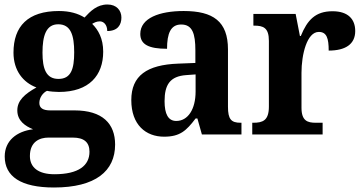

<svg xmlns="http://www.w3.org/2000/svg" viewBox="-20 -598 1614 854"><path d="M220 236C405 236 492 163 492 45C492 -48 436 -107 311 -107H203C172 -107 155 -117 155 -140C155 -165 172 -186 189 -194C200 -191 228 -189 242 -189C377 -189 439 -263 439 -368C439 -427 417 -465 390 -492C399 -497 409 -503 424 -503C441 -503 457 -488 457 -460C504 -460 520 -488 520 -520C520 -551 499 -578 458 -578C411 -578 382 -548 356 -520C327 -538 290 -549 242 -549C104 -549 40 -481 40 -364C40 -284 83 -231 142 -209C90 -180 57 -151 57 -107C57 -60 93 -37 127 -23C54 -14 1 28 1 98C1 187 73 236 220 236ZM240 -247C185 -247 169 -292 169 -364C169 -439 185 -490 239 -490C295 -490 310 -441 310 -365C310 -291 296 -247 240 -247ZM222 177C152 177 113 148 113 96C113 31 158 14 195 14H304C354 14 378 35 378 77C378 138 330 177 222 177Z M710 10C781 10 809 -17 850 -71H858L878 0H1054V-52H1050C1008 -52 994 -68 994 -123V-378C994 -503 928 -549 797 -549C690 -549 604 -518 604 -447C604 -400 642 -381 723 -381C723 -449 739 -489 786 -489C836 -489 849 -448 849 -374V-318L773 -315C633 -310 564 -261 564 -153C564 -42 629 10 710 10ZM764 -60C728 -60 712 -91 712 -148C712 -221 736 -259 809 -264L850 -267V-191C850 -112 816 -60 764 -60Z M1102 0H1415V-52H1385C1348 -52 1321 -60 1321 -119V-274C1321 -355 1345 -456 1398 -456C1433 -456 1442 -428 1442 -373C1516 -373 1560 -401 1560 -460C1560 -512 1529 -548 1459 -548C1383 -548 1347 -509 1318 -438H1314L1295 -536H1107V-484H1110C1151 -484 1176 -475 1176 -416V-124C1176 -61 1148 -52 1106 -52H1102Z"/></svg>

Font: Noto Serif SemiCondensed
Style: Bold
Weight: 700
Width: 4
Designer: Monotype Design Team
Foundry: Monotype Imaging Inc.
Version: Version 2.015